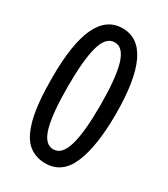

<svg xmlns="http://www.w3.org/2000/svg" viewBox="-182 -809 793 905"><g transform="rotate(30 214.5 -357.0)"><path d="M387 -357Q387 -184 346.5 -87Q306 10 214 10Q160 10 121.5 -22Q83 -54 62 -134Q41 -214 41 -357Q41 -542 84 -633Q127 -724 214 -724Q387 -724 387 -357ZM126 -357Q126 -210 146.5 -138Q167 -66 214 -66Q261 -66 282 -138.5Q303 -211 303 -357Q303 -503 282 -575.5Q261 -648 214 -648Q167 -648 146.5 -576Q126 -504 126 -357Z"/></g></svg>

Font: Noto Sans Khmer ExtraCondensed
Style: Regular
Weight: 400
Width: 2
Designer: Danh Hong and the Monotype Design Team
Foundry: Monotype Imaging Inc.
Version: Version 2.004; ttfautohint (v1.8.4.7-5d5b)